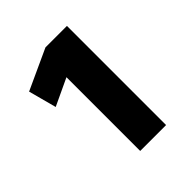

<svg xmlns="http://www.w3.org/2000/svg" viewBox="-128 -926 556 556"><g transform="rotate(-45 150.0 -648.0)"><path d="M146 -851H234V-445H128V-747L45 -708L22 -794Z"/></g></svg>

Font: Mukta Vaani
Style: Bold
Weight: 700
Designer: Noopur Datye, Girish Dalvi, Yashodeep Gholap, Pallavi Karambelkar
Foundry: Ek Type
Version: Version 2.538;PS 1.000;hotconv 16.6.51;makeotf.lib2.5.65220;